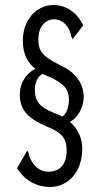

<svg xmlns="http://www.w3.org/2000/svg" viewBox="-20 -692 415 766"><path d="M179 54C251 54 308 -5 308 -98C308 -143 291 -177 259 -206C291 -222 314 -265 314 -305C314 -352 290 -390 245 -419C161 -462 133 -475 133 -536C133 -584 160 -615 196 -615C233 -615 259 -582 264 -548C265 -543 268 -539 270 -536L312 -591C287 -644 242 -672 193 -672C124 -672 71 -611 71 -530C71 -481 87 -444 121 -417C84 -400 59 -360 59 -316C59 -256 88 -221 165 -188C230 -163 246 -137 246 -91C246 -36 218 -7 174 -7C150 -7 132 -16 116 -35C86 -73 100 -85 88 -90L48 -21C79 29 128 54 179 54ZM229 -227C219 -233 208 -236 192 -243C138 -265 119 -289 119 -333C119 -362 130 -388 150 -397L180 -384C234 -359 255 -335 255 -297C255 -267 247 -240 229 -227Z"/></svg>

Font: Inconsolata Condensed Thin
Style: Regular
Weight: 100
Width: 3
Monospace: yes
Designer: Raph Levien, Cyreal, Brenton Simpson
Foundry: Raph Levien, Cyreal, Google
Version: Version 3.100